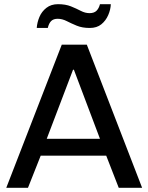

<svg xmlns="http://www.w3.org/2000/svg" viewBox="-20 -900 711 920"><path d="M10 0 276 -686H396L661 0H549L489 -154H175L114 0ZM204 -235H459L334 -566H330ZM156 -766Q158 -793 169 -819Q180 -845 202.5 -862.5Q225 -880 258 -880Q294 -880 320 -869.5Q346 -859 367 -848Q388 -837 409 -837Q431 -837 442.5 -848.5Q454 -860 459 -880H511Q510 -854 498.5 -827.5Q487 -801 465.5 -783.5Q444 -766 410 -766Q374 -766 347.5 -777Q321 -788 299.5 -799Q278 -810 256 -810Q236 -810 225 -799Q214 -788 209 -766Z"/></svg>

Font: Chivo Medium
Style: Regular
Weight: 400
Version: Version 2.002